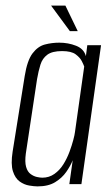

<svg xmlns="http://www.w3.org/2000/svg" viewBox="-20 -656 397 684"><path d="M114 8Q102 8 84 5Q66 2 50 -9.5Q34 -21 26 -46Q18 -71 25 -116L68 -385Q77 -441 96 -466Q115 -491 140 -497.5Q165 -504 191 -504Q223 -504 251 -493Q279 -482 286 -456L291 -495H340L270 0H227L239 -85Q231 -65 216 -43.5Q201 -22 176.5 -7Q152 8 114 8ZM131 -23Q155 -23 174 -36.5Q193 -50 206 -71Q219 -92 227.5 -115Q236 -138 241 -157Q246 -176 247 -185L280 -419Q278 -425 271.5 -438Q265 -451 249.5 -462.5Q234 -474 201 -474Q166 -474 148.5 -461Q131 -448 124 -425.5Q117 -403 112 -374L72 -109Q68 -79 73 -61.5Q78 -44 89 -36Q100 -28 111.5 -25.5Q123 -23 131 -23ZM229 -545 162 -636H213L257 -545Z"/></svg>

Font: Alumni Sans Thin Light
Style: Italic
Weight: 300
Italic angle: -8°
Version: Version 1.016